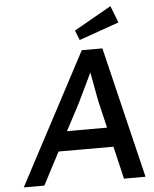

<svg xmlns="http://www.w3.org/2000/svg" viewBox="-60 -970 821 1021"><g transform="rotate(-5 350.0 -460.0)"><path d="M25 0 396 -700H506L675 0H560L519 -174H226L135 0ZM280 -278H494L460 -422Q458 -429 453.5 -456Q449 -483 442.5 -516Q436 -549 431 -577Q431 -578 431 -579Q429 -574 427 -570Q415 -544 401 -515Q387 -486 374.5 -460.5Q362 -435 354 -418ZM390 -755 369 -807 568 -920 603 -830Z"/></g></svg>

Font: Lexend
Style: Italic
Weight: 400
Italic angle: -8.13011°
Designer: Bonnie Shaver-Troup, Thomas Jockin
Foundry: Lexend
Version: Version 1.007